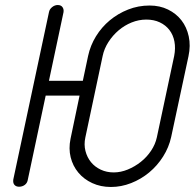

<svg xmlns="http://www.w3.org/2000/svg" viewBox="-20 -745 776 765"><path d="M175 -696Q177 -708 187.5 -716.5Q198 -725 210 -725Q223 -725 229 -716.5Q235 -708 233 -696L175 -423H310L331 -522Q340 -564 362.5 -600.5Q385 -637 417.5 -664Q450 -691 490.5 -707Q531 -723 576 -723Q617 -723 649.5 -707Q682 -691 703 -664Q724 -637 732 -600Q740 -563 731 -521L662 -199Q653 -158 630 -121.5Q607 -85 574.5 -58Q542 -31 502.5 -15.5Q463 0 422 0Q381 0 347.5 -15.5Q314 -31 292 -57.5Q270 -84 261.5 -118.5Q253 -153 261 -192L297 -364H162L91 -30Q89 -16 79 -8.5Q69 -1 56 -1Q44 -1 37.5 -8.5Q31 -16 33 -30ZM320 -197Q314 -169 320.5 -143.5Q327 -118 342.5 -99Q358 -80 381.5 -69Q405 -58 433 -58Q461 -58 489 -69.5Q517 -81 541 -100Q565 -119 582 -144.5Q599 -170 605 -198L674 -522Q680 -553 675 -579.5Q670 -606 655 -625.5Q640 -645 616.5 -656Q593 -667 563 -667Q533 -667 504.5 -655.5Q476 -644 452.5 -624Q429 -604 412 -577.5Q395 -551 389 -522Z"/></svg>

Font: VDS
Style: Thin Italic
Weight: 100
Width: 0
Designer: artmaker
Foundry: artmaker
Version: Version 1.000 2012 initial release